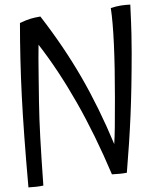

<svg xmlns="http://www.w3.org/2000/svg" viewBox="-20 -777 670 837"><path d="M150 -331Q151 -263 155.5 -178.5Q160 -94 169 32Q156 35 139 37Q122 39 104 40Q83 -198 75 -358Q67 -518 67 -677Q68 -677 69 -677.5Q70 -678 70 -678Q95 -690 113.5 -695.5Q132 -701 156 -705Q259 -572 335.5 -439.5Q412 -307 478 -149Q480 -182 480.5 -223.5Q481 -265 481 -352Q481 -486 476.5 -584.5Q472 -683 463 -742Q488 -750 507.5 -753Q527 -756 548 -757Q552 -672 553 -629.5Q554 -587 554 -549Q554 -392 549 -274Q544 -156 533 -24Q518 -21 502.5 -19.5Q487 -18 468 -17Q395 -189 315 -329.5Q235 -470 148 -582Q147 -529 148.5 -440Q150 -351 150 -331Z"/></svg>

Font: Atma
Style: Regular
Weight: 400
Designer: Gregori Vincens, Jeremie Hornus, Riccardo Olocco, Yoann Minet.
Foundry: black foundry
Version: Version 1.102;PS 1.100;hotconv 1.0.86;makeotf.lib2.5.63406